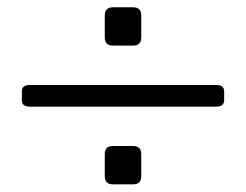

<svg xmlns="http://www.w3.org/2000/svg" viewBox="-20 -613 665 519"><path d="M285.2 -114.7Q263.2 -114.7 263.2 -136.7V-196.3Q263.2 -218.3 285.2 -218.3H339.8Q361.8 -218.3 361.8 -196.3V-136.7Q361.8 -114.7 339.8 -114.7ZM285.2 -489.7Q263.2 -489.7 263.2 -511.7V-571.3Q263.2 -593.3 285.2 -593.3H339.8Q361.8 -593.3 361.8 -571.3V-511.7Q361.8 -489.7 339.8 -489.7ZM61 -324.7Q39.1 -324.7 39.1 -341.8V-366.2Q39.1 -383.3 61 -383.3H564Q585.9 -383.3 585.9 -366.2V-341.8Q585.9 -324.7 564 -324.7Z"/></svg>

Font: Istok Web
Style: Regular
Weight: 400
Designer: Andrey V. Panov
Foundry: Andrey V. Panov
Version: Version 1.0.2g